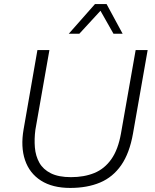

<svg xmlns="http://www.w3.org/2000/svg" viewBox="-20 -914 760 944"><path d="M325 10Q238 10 181.5 -26Q125 -62 103 -127Q81 -192 96 -278L164 -668H223L154 -276Q148 -231 151.5 -189Q155 -147 173.5 -114Q192 -81 230 -62Q268 -43 329 -43Q394 -43 444 -63.5Q494 -84 527.5 -131.5Q561 -179 575 -259L647 -668H706L634 -258Q617 -161 576 -102Q535 -43 472 -16.5Q409 10 325 10ZM318 -748 447 -894H504L583 -748H538L474 -861L370 -748Z"/></svg>

Font: Gantari Light
Style: Italic
Weight: 300
Italic angle: -10°
Version: Version 1.000